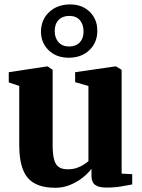

<svg xmlns="http://www.w3.org/2000/svg" viewBox="-20 -858 658 888"><path d="M470.5 9.5Q436.5 9.5 419.8 -3Q403 -15.5 403 -44.5V-77.5Q387 -55.5 360.8 -35.2Q334.5 -15 302.8 -2.2Q271 10.5 236.5 10.5Q147 10.5 108 -35.8Q69 -82 69 -187.5V-460.5L20.5 -477V-524L194.5 -550.5H201L223.5 -535V-186.5Q223.5 -146 229.8 -121.5Q236 -97 251.2 -86Q266.5 -75 292.5 -75Q316.5 -75 334.8 -81.2Q353 -87.5 366.5 -96.2Q380 -105 389 -112.5V-460.5L327.5 -478V-524L509.5 -550.5H517.5L542.5 -535V-55L591.5 -52.5V-5Q573.5 -1.5 542.2 4Q511 9.5 470.5 9.5ZM298 -591Q240.5 -591 204.8 -625.8Q169 -660.5 169.5 -713Q170.5 -768 208 -802.8Q245.5 -837.5 304.5 -837.5Q360.5 -837.5 395.5 -802.8Q430.5 -768 430 -715Q430 -660.5 393 -625.8Q356 -591 298 -591ZM300 -643Q331 -643 348.8 -661.8Q366.5 -680.5 366.5 -712Q366.5 -744.5 349.5 -764.5Q332.5 -784.5 300.5 -784.5Q269.5 -784.5 251.2 -765.8Q233 -747 233 -714.5Q233 -683 250.5 -663Q268 -643 300 -643Z"/></svg>

Font: Merriweather 60pt ExtraBold
Style: Regular
Weight: 800
Version: Version 2.100